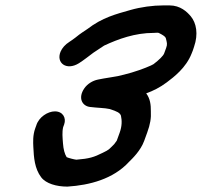

<svg xmlns="http://www.w3.org/2000/svg" viewBox="-20 -687 748 712"><path d="M183.5 -274C157.6 -274 123.7 -253.1 114.4 -221.4L110.8 -211.6C101.2 -185.3 102.8 -158.8 103.6 -141.7C105.4 -103.2 108.2 -61.9 132.8 -29.5C150.4 -6.2 189.5 5 229.2 5C230.8 5 230.5 5 231.4 4.9C311.3 -0.3 399.6 -22.7 458.2 -86.5C472 -100.1 501.6 -128.6 514.7 -164.7L525.9 -195.5C537.2 -226.4 540.9 -248.7 539.4 -275C539.6 -298.8 537 -321.1 522.2 -340.8C547 -349.7 573.3 -362.6 598.3 -381.5C624.8 -401.4 669.9 -435.4 690.7 -488.8C693.1 -494.4 696.9 -503.8 699.6 -513.5C716 -560.8 708.2 -601.5 687.5 -626.6C673.8 -642.7 649.4 -667 608.3 -667H586.4C546.1 -667 501.8 -660.8 464.3 -650.1C410.7 -634.8 359.5 -622.2 304.1 -579.4C293.5 -571.8 281 -565.2 258.9 -547C249.6 -540.3 243.3 -535.4 237.2 -531.7C221.8 -522 210.4 -509 204.6 -495.4C187.1 -453.9 226.3 -423.7 272.7 -452.5C291.8 -464.7 310.6 -479.9 326 -491.3C340.7 -500.4 356.6 -512.3 366.3 -518C418.7 -542.4 480.4 -565 549.9 -565C554.9 -565 565.7 -566.3 568.5 -565C582.8 -558 592 -552.2 594.7 -546.3C599 -528.6 601.5 -523.9 596.1 -509.1C593.2 -501.8 588.7 -488.9 588.7 -488.9C585.5 -480.1 570.1 -464.9 549.3 -449.1C544.1 -445.1 505.3 -428.8 468.4 -418C449.4 -412.5 430.7 -407.7 416.2 -404.6C403 -401.7 382.2 -399.4 363 -395.7L343.3 -391.9C323.7 -388 304.2 -376.1 292.7 -359.4C268.3 -323.9 284.6 -294 313.4 -290.4C341.7 -286.8 368.5 -286.9 386.6 -282.7C414.2 -274 424.7 -268.7 428.5 -258.1C432.5 -239.9 432.6 -219.4 423.7 -194.8L413 -165.4C411.6 -163.2 406.1 -155.4 403.5 -152.4C381.7 -131 386.1 -132.8 361.1 -120.5C328 -103.9 311.3 -98.7 263.2 -94.8C256.4 -95.3 233.8 -101 227.2 -104.2C219.7 -116 215.2 -133.4 213.6 -155C211.9 -176.6 209.9 -197 214.1 -215.2L217.9 -225.5C226.6 -249.6 213.1 -274 183.5 -274Z"/></svg>

Font: Take Off
Style: Hosehead
Weight: 400
Foundry: Cannot Into Space Fonts
Version: Version 0.89